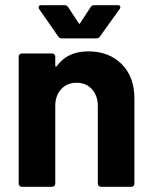

<svg xmlns="http://www.w3.org/2000/svg" viewBox="-20 -720 587 740"><path d="M320 -522Q400 -522 449 -473Q498 -424 498 -340V-12Q498 -7 494.5 -3.5Q491 0 486 0H369Q364 0 360.5 -3.5Q357 -7 357 -12V-311Q357 -351 334.5 -376Q312 -401 275 -401Q238 -401 215.5 -376Q193 -351 193 -311V-12Q193 -7 189.5 -3.5Q186 0 181 0H64Q59 0 55.5 -3.5Q52 -7 52 -12V-502Q52 -507 55.5 -510.5Q59 -514 64 -514H181Q186 -514 189.5 -510.5Q193 -507 193 -502V-467Q193 -464 194.5 -463.5Q196 -463 196 -463Q197 -463 198 -464Q239 -522 320 -522ZM131 -685Q129 -688 129 -692Q129 -700 139 -700H229Q238 -700 243 -692L283 -631Q285 -628 286 -628Q288 -628 289 -631L329 -692Q334 -700 343 -700H433Q441 -700 442.5 -697Q444 -694 444 -692Q444 -689 441 -685L365 -579Q360 -572 351 -572H218Q209 -572 204 -580Z"/></svg>

Font: LinhAnh
Style: Bold
Weight: 700
Designer: Jeremy Tribby
Foundry: Tribby Type
Version: Version 1.408